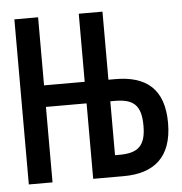

<svg xmlns="http://www.w3.org/2000/svg" viewBox="-44 -578 588 621"><g transform="rotate(-5 250.0 -268.0)"><path d="M25 0H102V-245H234V0H333C431 0 491 -47 491 -159C491 -270 433 -315 333 -315H311V-536H234V-315H102V-536H25ZM311 -70V-245H325C385 -245 411 -225 411 -157C411 -92 386 -70 326 -70Z"/></g></svg>

Font: Noto Sans Mono ExtraCondensed
Style: Regular
Weight: 400
Width: 2
Designer: Monotype Design Team
Foundry: Monotype Imaging Inc.
Version: Version 2.014